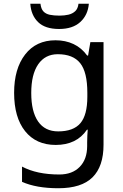

<svg xmlns="http://www.w3.org/2000/svg" viewBox="-20 -760 655 1020"><path d="M275 -546Q328 -546 370.5 -526Q413 -506 443 -465H448L460 -536H530V9Q530 124 471.5 182Q413 240 290 240Q232 240 183.5 231.5Q135 223 97 206V125Q176 167 295 167Q364 167 403.5 126.5Q443 86 443 16V-5Q443 -17 444 -39.5Q445 -62 446 -71H442Q414 -30 372.5 -10Q331 10 276 10Q172 10 113.5 -63Q55 -136 55 -267Q55 -395 113.5 -470.5Q172 -546 275 -546ZM287 -472Q220 -472 183 -418.5Q146 -365 146 -266Q146 -167 182.5 -114.5Q219 -62 289 -62Q370 -62 407 -105.5Q444 -149 444 -246V-267Q444 -377 406 -424.5Q368 -472 287 -472ZM452 -740Q447 -680 406.5 -643Q366 -606 294 -606Q220 -606 182.5 -642.5Q145 -679 141 -740H195Q198 -713 210.5 -699.5Q223 -686 244.5 -681.5Q266 -677 296 -677Q322 -677 343.5 -682Q365 -687 379.5 -700.5Q394 -714 397 -740Z"/></svg>

Font: Noto Sans Sundanese
Style: Regular
Weight: 400
Designer: Monotype Design Team (Regular), Sérgio L. Martins (other weights)
Foundry: Monotype Imaging Inc.
Version: Version 2.003